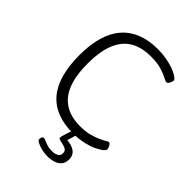

<svg xmlns="http://www.w3.org/2000/svg" viewBox="-261 -819 1142 1142"><g transform="rotate(45 309.5 -248.0)"><path d="M371 6Q219 6 143.5 -82.5Q68 -171 68 -351Q68 -528 146 -617Q224 -706 375 -706Q412 -706 445 -700Q478 -694 504.5 -685Q531 -676 548 -665Q559 -658 565.5 -652Q572 -646 572 -641Q572 -636 570 -629.5Q568 -623 564.5 -616.5Q561 -610 557 -606Q553 -602 548 -602Q540 -602 519 -613.5Q498 -625 463 -635.5Q428 -646 376 -646Q297 -646 244 -614.5Q191 -583 164.5 -517Q138 -451 138 -350Q138 -250 163.5 -184.5Q189 -119 241 -86.5Q293 -54 371 -54Q414 -54 446.5 -62.5Q479 -71 502.5 -81.5Q526 -92 539.5 -100.5Q553 -109 558 -109Q563 -109 567.5 -104.5Q572 -100 575.5 -93.5Q579 -87 580.5 -81Q582 -75 582 -72Q582 -64 571 -54Q560 -44 541 -34Q523 -23 496 -14Q469 -5 437.5 0.5Q406 6 371 6ZM357 210Q333 210 309 204Q285 198 268.5 189.5Q252 181 252 172Q252 168 253.5 162Q255 156 258.5 151.5Q262 147 267 147Q275 147 286.5 152.5Q298 158 315 163.5Q332 169 358 169Q371 169 383.5 165.5Q396 162 404 154Q412 146 412 132Q412 113 400.5 105.5Q389 98 373 95Q357 92 345 88.5Q333 85 333 77Q333 73 335.5 63.5Q338 54 343.5 37.5Q349 21 356 -3H393L373 63L366 57Q415 60 439.5 78.5Q464 97 464 130Q464 161 448.5 178.5Q433 196 409 203Q385 210 357 210Z"/></g></svg>

Font: Asap Light
Style: Regular
Weight: 300
Designer: Pablo Cosgaya
Foundry: Omnibus-Type
Version: Version 3.001